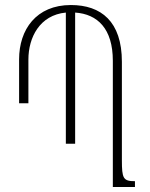

<svg xmlns="http://www.w3.org/2000/svg" viewBox="-20 -744 596 764"><path d="M465 -107V-498C465 -659 382 -724 262 -724C124 -724 56 -626 56 -508V-333H93V-507C93 -595 138 -684 242 -694V-172H279V-694C368 -688 429 -630 429 -502V0H517V-23C470 -23 465 -34 465 -107Z"/></svg>

Font: Noto Serif Armenian Condensed ExtraLight
Style: Regular
Weight: 200
Width: 3
Designer: Monotype Design Team
Foundry: Monotype Imaging Inc.
Version: Version 2.008